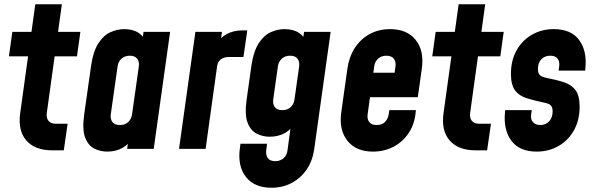

<svg xmlns="http://www.w3.org/2000/svg" viewBox="-20 -700 2794 903"><path d="M225 7Q145 7 104.2 -39Q63.5 -85 75 -168L112 -435H22L38 -550H128L146 -680H271L253 -550H358L342 -435H237L200 -168Q197 -145.5 208 -131.8Q219 -118 243 -118H298L280 7Z M484 13Q451.5 13 423 -1.5Q394.5 -16 380.2 -53.8Q366 -91.5 376 -162L408 -388Q418 -458.5 442.8 -496.5Q467.5 -534.5 499.8 -548.8Q532 -563 564 -563Q605.5 -563 632.2 -545.2Q659 -527.5 670 -495L644 -466L655 -550H780L703 0H578L590 -84L608 -55Q588 -23 556.8 -5Q525.5 13 484 13ZM543.5 -112Q568.5 -112 583.2 -126.2Q598 -140.5 601 -162L633 -388Q636 -410 625 -424Q614 -438 590 -438Q568 -438 552.2 -424.8Q536.5 -411.5 533 -388L501 -162Q498 -140.5 508.5 -126.2Q519 -112 543.5 -112Z M822 0 899 -550H1024L1011 -460L992 -487Q1014 -522.5 1046.2 -539.8Q1078.5 -557 1118 -557H1143L1125 -432H1057Q1034 -432 1019 -421.2Q1004 -410.5 1001 -388L947 0Z M1257 183Q1176 183 1136.5 132Q1097 81 1108 -2L1111 -24H1236L1232 8Q1229.5 29.5 1239.8 43.8Q1250 58 1274.5 58Q1298 58 1313.5 44.2Q1329 30.5 1332 8L1354 -154L1372 -125Q1352 -93 1321 -75Q1290 -57 1248 -57Q1215.5 -57 1187 -71.5Q1158.5 -86 1144.2 -123.8Q1130 -161.5 1140 -232L1162 -388Q1172 -458.5 1196.8 -496.5Q1221.5 -534.5 1253.8 -548.8Q1286 -563 1318 -563Q1360 -563 1386.5 -545.2Q1413 -527.5 1424 -495L1398 -466L1410 -550H1535L1458 0Q1450.5 55 1422.8 96.2Q1395 137.5 1352.2 160.2Q1309.5 183 1257 183ZM1307.5 -182Q1332.5 -182 1347.2 -196.2Q1362 -210.5 1365 -232L1387 -388Q1390 -410 1379.2 -424Q1368.5 -438 1344.5 -438Q1320 -438 1305 -423.8Q1290 -409.5 1287 -388L1265 -232Q1262 -210 1272.8 -196Q1283.5 -182 1307.5 -182Z M1734 13Q1654.5 13 1614 -38Q1573.5 -89 1585 -172L1614 -378Q1622 -433.5 1649.2 -475.2Q1676.5 -517 1719 -540Q1761.5 -563 1815 -563Q1894.5 -563 1935 -512.2Q1975.5 -461.5 1964 -378L1945 -243H1704L1720 -358H1836L1840 -388Q1843 -410.5 1832 -424.2Q1821 -438 1797 -438Q1774 -438 1758.5 -424.2Q1743 -410.5 1740 -388L1709 -162Q1706 -139.5 1716.8 -125.8Q1727.5 -112 1751.5 -112Q1776.5 -112 1790.8 -126.5Q1805 -141 1808 -162L1811 -182H1936L1935 -172Q1929.5 -114.5 1901.2 -73Q1873 -31.5 1829.5 -9.2Q1786 13 1734 13Z M2216 7Q2136 7 2095.2 -39Q2054.5 -85 2066 -168L2103 -435H2013L2029 -550H2119L2137 -680H2262L2244 -550H2349L2333 -435H2228L2191 -168Q2188 -145.5 2199 -131.8Q2210 -118 2234 -118H2289L2271 7Z M2504 13Q2423 13 2385 -38.2Q2347 -89.5 2355 -172L2356 -182H2481L2478 -162Q2474.5 -137.5 2487.5 -124.8Q2500.5 -112 2521 -112Q2546 -112 2562.5 -129.2Q2579 -146.5 2579 -175.5Q2579 -191 2574 -199.2Q2569 -207.5 2559.5 -211.5Q2550 -215.5 2536 -218Q2490.5 -227.5 2456 -238.5Q2421.5 -249.5 2402.2 -275Q2383 -300.5 2383 -353Q2383 -416 2409.5 -463.2Q2436 -510.5 2481.8 -536.8Q2527.5 -563 2584.5 -563Q2666 -563 2703.8 -511.8Q2741.5 -460.5 2733 -378L2732 -368H2607L2610 -388Q2613 -408.5 2603.2 -423.2Q2593.5 -438 2568 -438Q2542.5 -438 2526.2 -421.5Q2510 -405 2510 -375.5Q2510 -360 2515.2 -351.8Q2520.5 -343.5 2530 -339.8Q2539.5 -336 2553 -333Q2600 -324 2634.2 -312.5Q2668.5 -301 2687.2 -275.5Q2706 -250 2706 -198Q2706 -135 2679.5 -87.5Q2653 -40 2607.2 -13.5Q2561.5 13 2504 13Z"/></svg>

Font: Mohave Light
Style: Bold Italic
Weight: 700
Italic angle: -8°
Version: Version 2.003